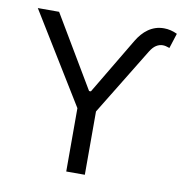

<svg xmlns="http://www.w3.org/2000/svg" viewBox="-82 -816 870 895"><g transform="rotate(10 353.0 -368.5)"><path d="M127.8 -727.3 329.5 -387.8H338.1L497.2 -654.8Q507.8 -672.6 520.8 -687.5Q533.7 -702.4 549.4 -713.4Q565 -724.4 583.5 -730.5Q601.9 -736.5 623.2 -736.5Q654.8 -736.5 686.1 -721.6L663.4 -650.6Q644.2 -657.7 631.4 -657.7Q615.1 -657.7 600.3 -648.4Q585.6 -639.2 572.4 -617.9L377.8 -299.7V0H289.8V-299.7L27 -727.3Z"/></g></svg>

Font: Inter P
Style: Regular
Weight: 400
Designer: Rasmus Andersson
Foundry: rsms
Version: Version 3.018;git-588b23468